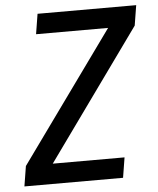

<svg xmlns="http://www.w3.org/2000/svg" viewBox="-53 -780 681 826"><g transform="rotate(-5 288.0 -367.5)"><path d="M19 0H445L459 -87H149L552 -648L566 -735H140L126 -648H437L33 -87Z"/></g></svg>

Font: Iosevka Sparkle Medium Oblique
Style: Regular
Weight: 500
Italic angle: -9°
Designer: Belleve Invis
Foundry: Belleve Invis
Version: Version 4.5.0; ttfautohint (v1.8.3)